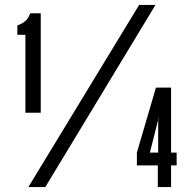

<svg xmlns="http://www.w3.org/2000/svg" viewBox="-20 -755 783 775"><path d="M82.5 -300V-614.5H50V-652.5Q62 -656 73.5 -663.5Q85 -671 91.5 -680.5Q97 -688 102 -701.5H144.5V-300ZM94.5 0 541.5 -735H607.5L163 0ZM617 0V-87.5H532.5V-139L609.5 -401.5H670.5V-139H693V-87.5H670.5V0ZM585 -139H618.5V-281.5H618L617.5 -267.5Z"/></svg>

Font: League Gothic Condensed
Style: Regular
Weight: 400
Width: 3
Designer: The League of Moveable Type
Version: Version 2.001